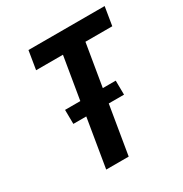

<svg xmlns="http://www.w3.org/2000/svg" viewBox="-171 -863 942 991"><g transform="rotate(-30 300.0 -367.5)"><path d="M177 0 225 -289H148L147 -373H238L280 -625H120L138 -735H592L574 -625H414L372 -373H449L450 -289H359L311 0Z"/></g></svg>

Font: Iosevka Extrabold Extended
Style: Italic
Weight: 800
Width: 7
Italic angle: -9°
Monospace: yes
Designer: Belleve Invis
Foundry: Belleve Invis
Version: Version 32.5.0; ttfautohint (v1.8.4)